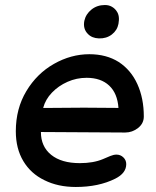

<svg xmlns="http://www.w3.org/2000/svg" viewBox="-20 -746 622 765"><path d="M282 -1Q373 -1 439 -34Q483 -56 483 -92Q483 -108 471.5 -119Q460 -130 444 -130Q433 -130 419.5 -124.5Q406 -119 390 -112Q352 -96 298 -96Q225 -96 184 -129Q143 -162 143 -220L479 -218Q507 -218 530 -236Q553 -254 553 -282Q553 -354 527.5 -410.5Q502 -467 453 -499Q404 -530 336 -530Q263 -530 195 -491.5Q127 -453 85 -383Q43 -313 43 -223Q43 -154 73 -104Q103 -54 157 -28Q211 -1 282 -1ZM152 -316Q161 -350 187 -377Q213 -404 249 -420Q285 -436 325 -436Q382 -436 415 -405Q448 -374 452 -316Q390 -317 314 -317Q237 -316 178 -316H152ZM374 -593Q404 -592 425.5 -608.5Q447 -625 452 -651Q458 -683 445 -701Q438 -712 426 -719Q414 -726 398 -726Q367 -726 344.5 -708Q322 -690 316 -663Q310 -631 330 -611Q346 -594 374 -593Z"/></svg>

Font: Balsamiq Sans
Style: Italic
Weight: 400
Italic angle: -12°
Designer: Michael Angeles
Foundry: Balsamiq SRL
Version: Version 1.020; ttfautohint (v1.8.4.7-5d5b);gftools[0.9.26]